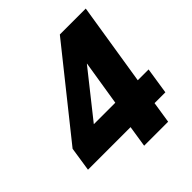

<svg xmlns="http://www.w3.org/2000/svg" viewBox="-190 -842 979 979"><g transform="rotate(-45 300.0 -352.5)"><path d="M294 0 312 -116H5L25 -247L391 -705H578L507 -259H585L563 -116H485L467 0ZM345 -259 384 -502H383L171 -235L167 -259Z"/></g></svg>

Font: Nunito Sans 7pt Black
Style: Italic
Weight: 900
Italic angle: -9°
Version: Version 3.101;gftools[0.9.27]